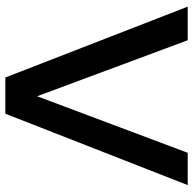

<svg xmlns="http://www.w3.org/2000/svg" viewBox="-22 -718 740 737"><g transform="rotate(90 348.5 -350.0)"><path d="M278 0 6 -700H135L350 -122L567 -700H691L417 0Z"/></g></svg>

Font: Red Hat Text Medium
Style: Regular
Weight: 500
Designer: Pentagram, MCKL
Foundry: Pentagram, MCKL
Version: Version 1.023